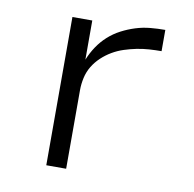

<svg xmlns="http://www.w3.org/2000/svg" viewBox="-66 -609 682 676"><g transform="rotate(10 275.0 -271.0)"><path d="M142 0V-530H213V-390Q223 -415 238 -437.5Q253 -460 273 -478Q293 -496 317 -508.5Q341 -521 366.5 -529Q392 -537 418.5 -539.5Q445 -542 472 -542V-466Q450 -466 427.5 -464.5Q405 -463 383 -458.5Q361 -454 339.5 -447Q318 -440 298.5 -428.5Q279 -417 262.5 -401.5Q246 -386 234.5 -367Q223 -348 218 -325.5Q213 -303 213 -281V0Z"/></g></svg>

Font: Lode
Style: Regular
Weight: 400
Monospace: yes
Designer: Belleve Invis
Foundry: Belleve Invis
Version: Version 29.2.0; ttfautohint (v1.8.3)